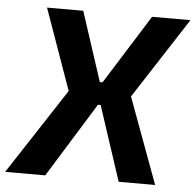

<svg xmlns="http://www.w3.org/2000/svg" viewBox="-82 -741 808 792"><g transform="rotate(5 321.5 -345.0)"><path d="M231 -690 345 -341 134 0H-32L200 -355L81 -690ZM410 -403 397 -309H240L254 -403ZM675 -690 458 -355 589 0H438L316 -371L516 -690Z"/></g></svg>

Font: Exo 2
Style: Bold Italic
Weight: 700
Italic angle: -8°
Designer: Natanael Gama
Foundry: Natanael Gama
Version: Version 2.010